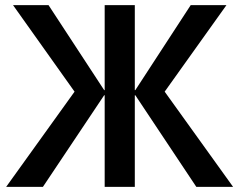

<svg xmlns="http://www.w3.org/2000/svg" viewBox="-20 -732 937 752"><path d="M893 0H749L510 -359H508V0H390V-359H388L148 0H4L272 -373L31 -712H170L388 -379H390V-712H508V-379H510L727 -712H867L625 -373Z"/></svg>

Font: CST
Style: Medium
Weight: 500
Version: Version 1.00